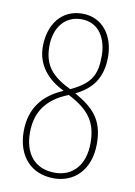

<svg xmlns="http://www.w3.org/2000/svg" viewBox="-84 -778 592 843"><g transform="rotate(10 212.5 -357.0)"><path d="M216 10C306 10 376 -55 376 -172C376 -280 328 -326 244 -374C315 -408 358 -461 358 -556C358 -650 305 -724 215 -724C121 -724 68 -649 68 -552C68 -469 119 -411 192 -376C102 -338 50 -273 50 -171C50 -61 113 10 216 10ZM219 -388C137 -428 96 -471 96 -558C96 -641 141 -699 215 -699C297 -699 330 -627 330 -556C330 -469 307 -430 219 -388ZM216 -15C125 -15 78 -77 78 -170C78 -253 113 -321 217 -362C315 -312 348 -259 348 -170C348 -70 293 -15 216 -15Z"/></g></svg>

Font: Noto Serif ExtraCondensed Thin
Style: Regular
Weight: 100
Width: 2
Designer: Monotype Design Team
Foundry: Monotype Imaging Inc.
Version: Version 2.013